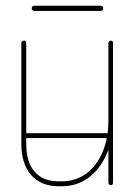

<svg xmlns="http://www.w3.org/2000/svg" viewBox="-20 -642 465 666"><path d="M372 -9Q372 -5 370.5 -2.5Q369 0 365 0Q361 0 358.5 -2.5Q356 -5 356 -9V-493Q356 -496 358.5 -498.5Q361 -501 365 -501Q369 -501 370.5 -498.5Q372 -496 372 -493ZM356 -224Q356 -228 358.5 -230.5Q361 -233 365 -233Q369 -233 370.5 -230.5Q372 -228 372 -224Q372 -158 349.5 -106.5Q327 -55 287 -25.5Q247 4 194 4H183Q122 4 88 -35Q54 -74 54 -143V-493Q54 -496 56.5 -498.5Q59 -501 63 -501Q67 -501 69 -498.5Q71 -496 71 -493V-143Q71 -80 100 -46.5Q129 -13 183 -13H194Q242 -13 278.5 -39.5Q315 -66 335.5 -114Q356 -162 356 -224ZM63 -163Q59 -163 56.5 -165.5Q54 -168 54 -171Q54 -175 56.5 -177.5Q59 -180 63 -180H360Q364 -180 366.5 -177.5Q369 -175 369 -171Q369 -168 366.5 -165.5Q364 -163 360 -163ZM329 -622Q333 -622 335.5 -619.5Q338 -617 338 -613Q338 -609 335.5 -606.5Q333 -604 329 -604H99Q95 -604 92.5 -606.5Q90 -609 90 -613Q90 -617 92.5 -619.5Q95 -622 99 -622Z"/></svg>

Font: Libertine-Super Thin
Style: Regular
Weight: 100
Designer: Bastien Sozeau
Foundry: NBR — Bastien Sozeau
Version: Version 2.003;gftools[0.9.33]